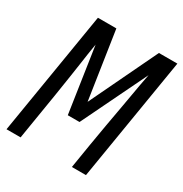

<svg xmlns="http://www.w3.org/2000/svg" viewBox="-171 -864 943 992"><g transform="rotate(30 301.0 -367.5)"><path d="M7 0 128 -735H238L299 -332L492 -735H602L481 0H397L421 -147Q432 -211 443 -275.5Q454 -340 466 -404L479 -478Q485 -511 490.5 -543.5Q496 -576 503 -609L315 -221H245L187 -609Q182 -576 176.5 -543.5Q171 -511 167 -478L156 -404Q146 -340 136 -275.5Q126 -211 115 -147L91 0Z"/></g></svg>

Font: Iosevka Extended Oblique
Style: Regular
Weight: 400
Width: 7
Italic angle: -9°
Monospace: yes
Designer: Belleve Invis
Foundry: Belleve Invis
Version: Version 32.0.1; ttfautohint (v1.8.4)